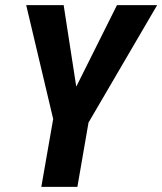

<svg xmlns="http://www.w3.org/2000/svg" viewBox="-20 -731 635 751"><path d="M229 -710.9 278.3 -392.1 437.5 -710.9H594.7L326.2 -251.5L282.7 0H141.6L188 -265.6L82.5 -710.9Z"/></svg>

Font: Roboto Condensed
Style: Bold Italic
Weight: 700
Italic angle: -12°
Designer: Christian Robertson
Foundry: Google
Version: Version 3.0